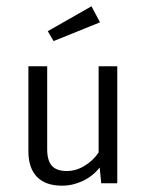

<svg xmlns="http://www.w3.org/2000/svg" viewBox="-20 -586 466 614"><path d="M130.9 -108.4Q130.9 -72.3 146 -55.7Q161.1 -39.1 193.8 -39.1Q223.6 -39.1 251.2 -56.2Q278.8 -73.2 295.4 -98.6V-374H355V0H303.7L298.8 -50.3Q276.9 -22.5 244.6 -7.3Q212.4 7.8 178.7 7.8Q125.5 7.8 98.1 -20.5Q70.8 -48.8 70.8 -102.1V-374H130.9ZM299.8 -514.6 151.4 -454.6 132.8 -486.3 272.5 -565.9Z"/></svg>

Font: Amiri Typewriter
Style: Regular
Weight: 400
Monospace: yes
Designer: Khaled Hosny
Version: Version 1.1